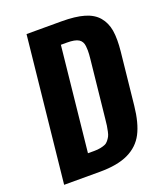

<svg xmlns="http://www.w3.org/2000/svg" viewBox="-147 -908 861 1006"><g transform="rotate(-20 283.5 -405.0)"><path d="M209.5 -112.8H244.6Q264.6 -112.8 280 -116Q295.4 -119.1 306.2 -123.8Q316.9 -128.4 325 -138.7Q333 -148.9 337.9 -158Q342.8 -167 346.4 -184.3Q350.1 -201.7 352.1 -214.8Q354 -228 356.4 -252.4L390.1 -571.8Q393.1 -598.6 393.1 -619.1Q392.6 -632.8 391.6 -643.6Q388.7 -670.9 368.9 -683.1Q349.1 -695.3 304.7 -695.3H270.5ZM35.6 0 120.6 -809.6H315.9Q392.1 -809.6 441.4 -795.2Q490.7 -780.8 517.8 -748.8Q544.9 -716.8 552.7 -670.9Q556.6 -647 556.6 -617.2Q556.6 -589.4 553.2 -555.7L522.5 -263.7Q512.7 -169.9 483.4 -113.8Q454.1 -57.6 393.8 -28.8Q333.5 0 235.4 0Z"/></g></svg>

Font: Oswald
Style: Demi-Bold
Weight: 600
Designer: Vernon Adams
Foundry: Vernon Adams
Version: 3.0; ttfautohint (v0.94.23-7a4d-dirty) -l 8 -r 50 -G 200 -x 